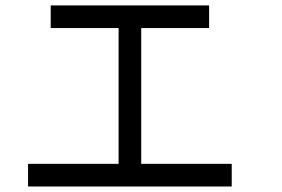

<svg xmlns="http://www.w3.org/2000/svg" viewBox="-20 -770 1040 707"><path d="M83.3 -83.3V-166.7H416.7V-666.7H166.7V-750H750V-666.7H500V-166.7H833.3V-83.3Z"/></svg>

Font: Galmuri11 Regular
Style: Regular
Weight: 400
Designer: Minseo Lee (Quiple)
Version: Version 2.356;hotconv 1.1.0;makeotfexe 2.6.0 DEVELOPMENT